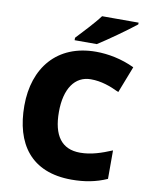

<svg xmlns="http://www.w3.org/2000/svg" viewBox="-100 -999 848 1082"><g transform="rotate(10 324.5 -458.5)"><path d="M604 -917V-927H395C362 -882 300 -818 266 -781V-767H393C447 -801 557 -879 604 -917ZM395 -566C455 -566 507 -547 559 -522L618 -674C545 -709 466 -724 397 -724C174 -724 51 -571 51 -355C51 -138 152 10 385 10C459 10 524 -2 587 -30V-193C527 -168 469 -148 406 -148C300 -148 249 -219 249 -354C249 -487 304 -566 395 -566Z"/></g></svg>

Font: Noto Sans Tamil Black
Style: Regular
Weight: 900
Designer: Jelle Bosma - Monotype Design Team
Foundry: Monotype Imaging Inc.
Version: Version 2.004